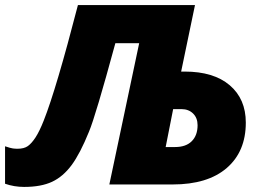

<svg xmlns="http://www.w3.org/2000/svg" viewBox="-65 -734 1048 764"><path d="M913.1 -246.1Q913.1 -130.9 837.2 -65.4Q761.2 0 622.1 0H370.1L488.8 -562H394Q314.9 -271 289.1 -210Q253.9 -123 220 -77.1Q186 -31.2 142.3 -10.7Q98.6 9.8 30.8 9.8Q-8.8 9.8 -44.9 -2.9V-151.9Q-22.9 -144.5 -13.7 -143.3Q-4.4 -142.1 4.9 -142.1Q30.8 -142.1 45.9 -152.8Q61 -163.6 76.7 -187.7Q92.3 -211.9 108.9 -253.9Q158.7 -379.4 245.1 -713.9H710.9L655.8 -449.2H669.9Q785.2 -449.2 849.1 -394.8Q913.1 -340.3 913.1 -246.1ZM594.2 -148.9H631.8Q674.8 -148.9 698 -172.1Q721.2 -195.3 721.2 -235.8Q721.2 -264.6 703.4 -282.2Q685.5 -299.8 657.2 -299.8H624Z"/></svg>

Font: Open Sans Extrabold
Style: Italic
Weight: 800
Italic angle: -12°
Foundry: Ascender Corporation
Version: Version 1.10